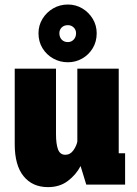

<svg xmlns="http://www.w3.org/2000/svg" viewBox="-20 -796 590 828"><path d="M187 11Q120 11 81.8 -36Q43.5 -83 43.5 -174V-500H221.5V-217.5Q221.5 -175 230.2 -151.8Q239 -128.5 261.5 -128.5Q283 -128.5 296.5 -147.8Q310 -167 313.5 -185.5V-500H492V-135H519.5V0H352L327.5 -80Q308 -42.5 272.8 -15.8Q237.5 11 187 11ZM273 -527.5Q238 -527.5 209.2 -543.8Q180.5 -560 163.2 -588.2Q146 -616.5 146 -652.5Q146 -686.5 163.2 -714.8Q180.5 -743 209.2 -759.8Q238 -776.5 273 -776.5Q306.5 -776.5 334.8 -759.8Q363 -743 380 -714.8Q397 -686.5 397 -652.5Q397 -616.5 380 -588.2Q363 -560 334.8 -543.8Q306.5 -527.5 273 -527.5ZM273 -614.5Q287.5 -614.5 297.8 -625.2Q308 -636 308 -653Q308 -667.5 297.8 -677.5Q287.5 -687.5 273 -687.5Q256 -687.5 246 -677.5Q236 -667.5 236 -653Q236 -636 246 -625.2Q256 -614.5 273 -614.5Z"/></svg>

Font: Trispace SemiCondensed ExtraBold
Style: Regular
Weight: 800
Width: 4
Designer: Tyler Finck
Foundry: Etcetera Type Company
Version: Version 1.210; ttfautohint (v1.8.3)